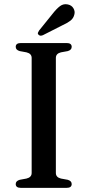

<svg xmlns="http://www.w3.org/2000/svg" viewBox="-20 -908 423 928"><path d="M250 -72Q250 -51 274.5 -45L307.5 -39Q326.5 -33.5 326.5 -18.5Q326.5 0 302 0H81Q56 0 56 -18.5Q56 -33.5 75.5 -39L108 -45Q133 -51 133 -72V-628Q133 -649 108 -655L75.5 -661Q56 -666.5 56 -681.5Q56 -700 81 -700H302Q326.5 -700 326.5 -681.5Q326.5 -666.5 307.5 -661L274.5 -655Q250 -649 250 -628ZM235.5 -843Q253.5 -866 270.2 -878.5Q287 -891 308 -886.5Q326.5 -882.5 335 -867.8Q343.5 -853 339.5 -838.5Q335.5 -820 321 -808.5Q306.5 -797 284 -787L187.5 -738Q173.5 -732 166 -740.5Q161.5 -745 163.5 -750.2Q165.5 -755.5 169 -760.5Z"/></svg>

Font: Fraunces 9pt
Style: Regular
Weight: 400
Version: Version 1.000;[b76b70a41]